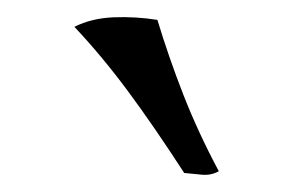

<svg xmlns="http://www.w3.org/2000/svg" viewBox="-20 -735 340 222"><path d="M193 -535Q158 -589 128 -629.5Q98 -670 66 -704Q86 -714 111.5 -715Q137 -716 162 -712Q175 -669 192 -625.5Q209 -582 233 -537Q224 -532 213.5 -533Q203 -534 193 -535Z"/></svg>

Font: Vollkorn
Style: Regular
Weight: 400
Designer: Friedrich Althausen
Foundry: Friedrich Althausen
Version: Version 4.104